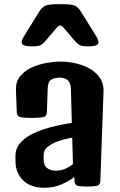

<svg xmlns="http://www.w3.org/2000/svg" viewBox="-20 -885 570 911"><path d="M192.4 5.9Q124 5.9 89.4 -29.5Q54.7 -64.9 53.7 -115.7L53.2 -142.1Q52.7 -178.7 73.2 -203.6Q93.8 -228.5 125.2 -245.1Q156.7 -261.7 188.5 -272Q219.7 -282.2 254.2 -289.6Q288.6 -296.9 320.8 -302.2L316.4 -463.9Q314.9 -516.6 263.7 -516.6Q238.8 -516.6 222.9 -506.8Q207 -497.1 206.1 -464.4L202.6 -353.5Q202.1 -335.4 189.5 -330.6Q176.8 -325.7 128.9 -325.7Q84.5 -325.7 72.5 -330.6Q60.5 -335.4 59.6 -353.5L55.7 -457.5Q54.2 -496.6 75.2 -522.7Q96.2 -548.8 129.4 -564.2Q162.6 -579.6 199.2 -586.2Q235.8 -592.8 265.1 -592.8Q321.3 -592.8 368.7 -576.2Q416 -559.6 444.3 -528.1Q472.7 -496.6 471.2 -451.7L456.1 -27.8Q455.6 -9.8 444.3 -4.9Q433.1 0 392.1 0Q354.5 0 344.5 -4.9Q334.5 -9.8 333.5 -27.8L333 -44.9Q306.6 -25.4 271 -9.8Q235.4 5.9 192.4 5.9ZM187 -130.4Q187 -100.6 203.1 -87.9Q219.2 -75.2 242.2 -75.2Q270.5 -75.2 291 -84.7Q311.5 -94.2 326.2 -106.4L322.8 -231.9Q272 -222.7 240.7 -209Q216.8 -198.2 201.9 -184.6Q187 -170.9 187 -149.4ZM132.3 -665Q104.5 -665 93.8 -669.9Q83 -674.8 83 -684.1Q83 -694.3 89.8 -705.3Q96.7 -716.3 106.9 -734.4L167 -831.1Q179.7 -850.6 195.1 -857.9Q210.4 -865.2 253.4 -865.2H276.9Q320.3 -865.2 335.7 -857.9Q351.1 -850.6 363.3 -831.1L423.3 -734.4Q434.6 -716.8 440.9 -705.6Q447.3 -694.3 447.3 -684.1Q447.3 -674.8 436.3 -669.9Q425.3 -665 397.5 -665Q367.7 -665 357.2 -671.4Q346.7 -677.7 332.5 -693.8L283.2 -752Q272.5 -764.2 265.6 -764.2Q257.8 -764.2 246.1 -750L198.2 -693.8Q184.1 -677.2 173.6 -671.1Q163.1 -665 132.3 -665Z"/></svg>

Font: Denk One
Style: Regular
Weight: 400
Designer: Irina Smirnova, Eben Sorkin
Foundry: Sorkin Type Co.f
Version: Version 1.004; ttfautohint (v1.8.4.7-5d5b);gftools[0.9.23]